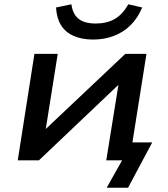

<svg xmlns="http://www.w3.org/2000/svg" viewBox="-20 -750 787 898"><path d="M479 128 551 0H479L492 -84H692L579 128ZM63 0 141 -498H250L193 -140H187L566 -498H665L586 0H477L535 -360H541L162 0ZM415 -565Q363 -565 324.5 -582Q286 -599 265.5 -632Q245 -665 242 -715L314 -730Q320 -684 347.5 -662Q375 -640 428 -640Q480 -640 517 -661.5Q554 -683 580 -730L645 -715Q624 -665 590.5 -632Q557 -599 512.5 -582Q468 -565 415 -565Z"/></svg>

Font: Nunito Sans 7pt SemiExpanded SemiBold
Style: Italic
Weight: 600
Width: 6
Italic angle: -9°
Designer: Vernon Adams
Foundry: Vernon Adams
Version: Version 3.101;gftools[0.9.27]